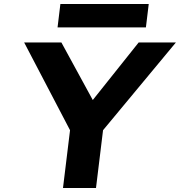

<svg xmlns="http://www.w3.org/2000/svg" viewBox="-20 -924 894 954"><path d="M719 -904H280L266 -788H705ZM854 -713H669L441 -427L285 -713H100L328 -277L293 10H457L492 -277Z"/></svg>

Font: Bluebird
Style: SfBdExtObl
Weight: 700
Designer: Jasper
Foundry: Cannot Into Space Fonts
Version: Version 0.98